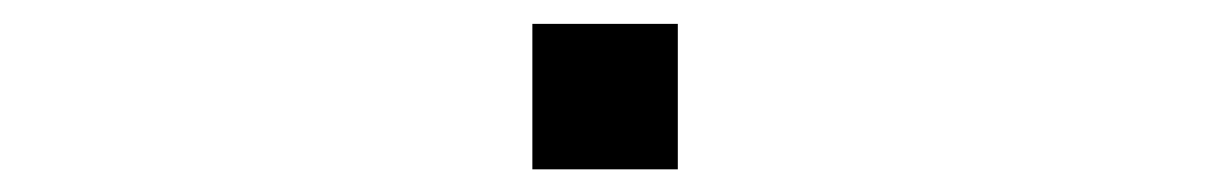

<svg xmlns="http://www.w3.org/2000/svg" viewBox="-20 -458 1040 165"><path d="M437.5 -437.5Q437.5 -437.5 437.5 -312.5H562.5Q562.5 -312.5 562.5 -437.5Z"/></svg>

Font: UnifontExMono
Style: Regular
Weight: 500
Version: Version 15.0.06